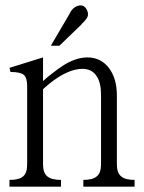

<svg xmlns="http://www.w3.org/2000/svg" viewBox="-20 -700 540 721"><path d="M15.6 1H209V-24.4Q172.9 -24.4 157.2 -38.1Q141.6 -50.8 141.6 -83V-365.2Q182.6 -402.3 215.8 -419.9Q255.9 -441.4 290 -441.4Q325.2 -441.4 342.8 -414.1Q359.4 -389.6 359.4 -343.8V-83Q359.4 -50.8 343.8 -38.1Q329.1 -24.4 293 -24.4V1H485.4V-24.4Q449.2 -24.4 434.6 -38.1Q418.9 -50.8 418.9 -83V-340.8Q418.9 -407.2 387.7 -446.3Q357.4 -484.4 308.6 -484.4Q270.5 -484.4 228.5 -460.9Q203.1 -446.3 159.2 -411.1L141.6 -395.5V-484.4L15.6 -445.3L19.5 -429.7Q56.6 -429.7 69.3 -418.9Q82 -408.2 82 -376V-83Q82 -50.8 67.4 -38.1Q52.7 -24.4 15.6 -24.4ZM170.9 -528.3H203.1L286.1 -608.4V-609.4Q304.7 -627 308.6 -636.7Q314.5 -651.4 302.7 -668.9Q291 -684.6 271.5 -677.7Q251 -670.9 240.2 -646.5Z"/></svg>

Font: BatangChe
Style: Regular
Weight: 400
Monospace: yes
Version: Version 2.21